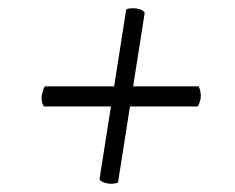

<svg xmlns="http://www.w3.org/2000/svg" viewBox="-20 -524 572 467"><path d="M250 -77Q243 -77 234.5 -79.5Q226 -82 222 -88L287 -501Q290 -503 295 -503.5Q300 -504 304 -504Q312 -504 320 -501.5Q328 -499 332 -493L267 -80Q260 -77 250 -77ZM87 -265Q79 -276 82 -295Q84 -299 85 -304.5Q86 -310 89 -314H463Q466 -309 467.5 -301Q469 -293 468 -284Q467 -280 465.5 -275Q464 -270 461 -265Z"/></svg>

Font: Petrona
Style: Italic
Weight: 400
Italic angle: -9°
Designer: Ringo R. Seeber
Foundry: Ringo R. Seeber
Version: Version 2.001; ttfautohint (v1.8.3)